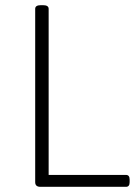

<svg xmlns="http://www.w3.org/2000/svg" viewBox="-20 -722 524 742"><path d="M136 0Q116 0 116 -18V-688Q116 -702 138 -702H146Q168 -702 168 -688V-46H467Q481 -46 481 -28V-18Q481 0 467 0Z"/></svg>

Font: Asap ExtraLight
Style: Regular
Weight: 200
Designer: Pablo Cosgaya
Foundry: Omnibus-Type
Version: Version 3.001; ttfautohint (v1.8.4.7-5d5b)